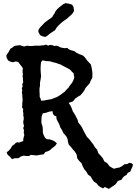

<svg xmlns="http://www.w3.org/2000/svg" viewBox="-20 -985 861 1215"><path d="M246 -698H258L270 -703L285 -696L297 -701L311 -699L324 -694L338 -696L350 -692L363 -685L377 -682L389 -680L405 -682L416 -673L429 -667L441 -664L453 -660L464 -651L475 -646L485 -641L498 -637L507 -632L516 -623L523 -614L530 -604L540 -593L555 -577L560 -556L564 -532L565 -513L564 -493L555 -476L546 -456L533 -442L521 -428L512 -410L501 -396L489 -382L473 -373L457 -362L441 -343L414 -334L425 -319L434 -300L441 -280L453 -262L463 -243L471 -227L476 -209L491 -191L500 -176L509 -157L520 -137L530 -119L545 -104L557 -88L569 -73L581 -53L595 -37L602 -16L617 0L631 17L640 36L659 48L672 66L686 75L701 83L718 78L736 75L753 66L768 54L785 53L799 45L811 48L821 54L818 71L811 85L804 102L789 108L780 123L767 129L756 141L748 153L735 157L726 160L718 172L711 181L701 189L691 195L681 202L669 210L657 205L644 198L632 207L616 199L603 190L590 174L575 165L563 148L554 132L537 120L527 102L514 87L504 69L496 48L481 33L469 17L465 -7L454 -25L439 -42L429 -55L415 -70L410 -88L407 -107L400 -121L380 -145L373 -161L361 -180L356 -197L347 -213L337 -234V-248L323 -254L315 -264L313 -277L311 -282L290 -278L270 -271L251 -268L244 -250L242 -229V-207L249 -186L251 -167V-147L256 -131L265 -113L276 -104L295 -103L313 -97L329 -88L340 -78L331 -64L320 -55L308 -46L297 -35L283 -28L267 -23L256 -8L244 -7L230 -5L212 -1L194 -3L175 -5L164 2H146L128 0L111 6L96 16H75L56 22L43 7L29 -5L22 -21L36 -32L48 -46L57 -62L70 -71L79 -80L89 -85L102 -83L114 -88L127 -92V-104L130 -117L134 -131L130 -145L132 -159L127 -174L132 -190L128 -202L127 -216L130 -229V-243L127 -255L128 -268L125 -282L127 -294L119 -307L121 -321V-334L123 -348V-360L121 -374V-387L118 -399L121 -413L118 -426L123 -438L121 -453L127 -465L125 -477V-490L123 -504L125 -516L123 -527V-540L125 -552L116 -566L103 -582L95 -593L79 -596L61 -591L45 -595L32 -602L22 -618L20 -634L38 -662L45 -676L57 -683L70 -694L82 -696L96 -698L109 -699L119 -694L134 -691L150 -696L167 -694H183L201 -696H233ZM258 -602H247L240 -591L238 -575L237 -559V-541L238 -524L240 -504L237 -483L233 -461V-442L230 -426V-403L231 -390V-374L238 -357L240 -348H249L263 -350L278 -353L290 -355L304 -357L317 -362L329 -367L341 -371L363 -385L372 -392L382 -399L391 -406L398 -415L414 -431L423 -445L436 -461L445 -479L450 -495L448 -508L445 -522L434 -532L427 -541L414 -550L402 -556L389 -563L375 -570L363 -577L347 -582L331 -588L315 -591L301 -596L286 -598H272ZM381 -959 395 -965 410 -963 425 -959 437 -955 445 -941 449 -917 442 -904 431 -891 418 -880 404 -867 391 -858 377 -848 363 -836 350 -824 338 -810 329 -795 317 -786 305 -779 293 -770 281 -760 267 -751 247 -756 234 -763 225 -778 222 -788 225 -799 234 -812 244 -822 255 -834 264 -843 288 -861 300 -869 311 -878 318 -890 326 -902 332 -915 342 -927 354 -938 368 -949Z"/></svg>

Font: Tagesschrift
Style: Regular
Weight: 400
Designer: Yanone
Version: Version 2.000; ttfautohint (v1.8.4.7-5d5b)